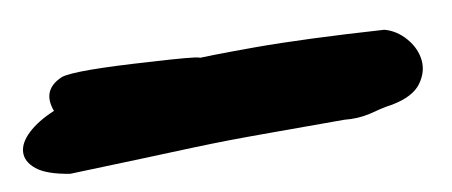

<svg xmlns="http://www.w3.org/2000/svg" viewBox="-96 -137 963 409"><g transform="rotate(-10 386.0 67.5)"><path d="M319 -21Q361 -24 465.5 -24Q570 -24 742 -13Q768 -6 787 16Q806 38 809 64Q812 90 794.5 114Q777 138 731 147Q716 149 704 152Q692 155 680 158Q654 164 625 161Q533 161 470 161Q407 161 374.5 161.5Q342 162 297.5 163.5Q253 165 189.5 167.5Q126 170 30 173Q-20 165 -41 148Q-62 131 -61 110.5Q-60 90 -38.5 70Q-17 50 19 35Q1 -13 48 -33Q77 -43 243 -32Q332 -27 344 -23Q350 -21 319 -21Z"/></g></svg>

Font: Knewave
Style: Regular
Weight: 400
Designer: Tyler Finck
Foundry: Tyler Finck
Version: Version 1.001